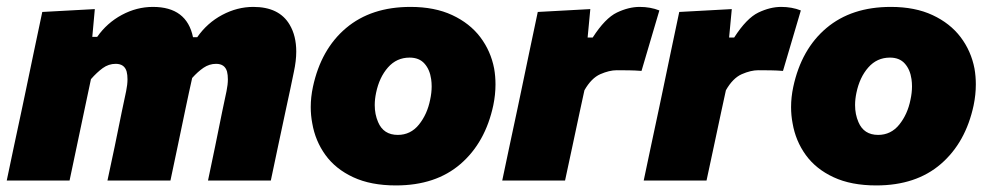

<svg xmlns="http://www.w3.org/2000/svg" viewBox="-25 -536 2942 570"><path d="M-5 0Q6 -53 16.5 -102.2Q27 -151.5 40.5 -214.5L51 -264.5Q62.5 -321 75 -379.5Q87.5 -438 100.5 -500.5L256.5 -509L249 -426.5H263.5Q292.5 -468 336.8 -491.8Q381 -515.5 429 -515.5Q529.5 -515.5 548 -425.5H560.5Q590 -468 634.8 -491.8Q679.5 -515.5 727 -515.5Q804 -515.5 835 -462.5Q854.5 -429.5 854.5 -383Q854.5 -355.5 847.5 -323Q843 -301.5 837 -272.5Q830.5 -243.5 824.5 -214.5Q811 -151 800.5 -102Q790 -52.5 779 0H592.5Q603.5 -52.5 613.5 -100.5Q623 -148.5 634.5 -204L647.5 -265.5Q651.5 -285 651.5 -300.5Q651.5 -313.5 649 -323.5Q642.5 -346.5 616.5 -346.5Q596.5 -346.5 579.2 -334.8Q562 -323 545.5 -304.5Q541 -285 536 -261.5Q531 -238 526 -214.5Q513 -151.5 502.5 -102Q492 -52.5 481 0H294Q305 -52.5 315.5 -101Q325.5 -149.5 336.5 -204L349.5 -265.5Q353.5 -285 353.5 -300.5Q353.5 -313.5 351 -323.5Q344.5 -346.5 318.5 -346.5Q297.5 -346.5 280 -333.8Q262.5 -321 245 -301L224.5 -204Q213 -149.5 202.8 -101Q192.5 -52.5 181.5 0Z M1150.5 14.5Q1076 14.5 1023.8 -9.8Q971.5 -34 941.2 -75.8Q911 -117.5 902 -170Q897.5 -193.5 897.5 -218Q897.5 -247.5 904 -278Q928 -390 1002.5 -452.8Q1077 -515.5 1193.5 -515.5Q1265.5 -515.5 1317.5 -491.2Q1369.5 -467 1400.8 -425.8Q1432 -384.5 1442 -332.5Q1446 -309.5 1446 -285.5Q1446 -255 1439.5 -223.5Q1416 -113 1342.2 -49.2Q1268.5 14.5 1150.5 14.5ZM1156 -135.5Q1194 -135.5 1218.8 -166.2Q1243.5 -197 1252 -240Q1256.5 -260.5 1256.5 -279.5Q1256.5 -290.5 1255 -301Q1251 -329.5 1235.2 -347.2Q1219.5 -365 1191 -365Q1152.5 -365 1126.8 -335.8Q1101 -306.5 1091.5 -260.5Q1087.5 -241.5 1087.5 -224Q1087.5 -196.5 1097.5 -173.5Q1113.5 -135.5 1156 -135.5Z M1466 0Q1477 -52.5 1487.5 -102Q1498 -151 1511.5 -214.5L1522 -264.5Q1533.5 -321 1546 -379.5Q1558.5 -438 1571.5 -500.5L1727.5 -509L1719.5 -424.5H1734.5Q1771.5 -482 1806.5 -498.8Q1841.5 -515.5 1874 -515.5Q1906 -515.5 1932.5 -505L1879.5 -325.5Q1859.5 -327 1843 -327.2Q1826.5 -327.5 1806 -327.5Q1784 -327.5 1757.2 -315.8Q1730.5 -304 1710 -268L1696 -203.5Q1684.5 -149 1674.2 -101.2Q1664 -53.5 1652.5 0Z M1886 0Q1897 -52.5 1907.5 -102Q1918 -151 1931.5 -214.5L1942 -264.5Q1953.5 -321 1966 -379.5Q1978.5 -438 1991.5 -500.5L2147.5 -509L2139.5 -424.5H2154.5Q2191.5 -482 2226.5 -498.8Q2261.5 -515.5 2294 -515.5Q2326 -515.5 2352.5 -505L2299.5 -325.5Q2279.5 -327 2263 -327.2Q2246.5 -327.5 2226 -327.5Q2204 -327.5 2177.2 -315.8Q2150.5 -304 2130 -268L2116 -203.5Q2104.5 -149 2094.2 -101.2Q2084 -53.5 2072.5 0Z M2576.5 14.5Q2502 14.5 2449.8 -9.8Q2397.5 -34 2367.2 -75.8Q2337 -117.5 2328 -170Q2323.5 -193.5 2323.5 -218Q2323.5 -247.5 2330 -278Q2354 -390 2428.5 -452.8Q2503 -515.5 2619.5 -515.5Q2691.5 -515.5 2743.5 -491.2Q2795.5 -467 2826.8 -425.8Q2858 -384.5 2868 -332.5Q2872 -309.5 2872 -285.5Q2872 -255 2865.5 -223.5Q2842 -113 2768.2 -49.2Q2694.5 14.5 2576.5 14.5ZM2582 -135.5Q2620 -135.5 2644.8 -166.2Q2669.5 -197 2678 -240Q2682.5 -260.5 2682.5 -279.5Q2682.5 -290.5 2681 -301Q2677 -329.5 2661.2 -347.2Q2645.5 -365 2617 -365Q2578.5 -365 2552.8 -335.8Q2527 -306.5 2517.5 -260.5Q2513.5 -241.5 2513.5 -224Q2513.5 -196.5 2523.5 -173.5Q2539.5 -135.5 2582 -135.5Z"/></svg>

Font: Heraclito ExtraBold
Style: Italic
Weight: 800
Italic angle: -12°
Designer: Kostas Bartsokas (font) & Cristiano Sobral (main changes)
Foundry: Kostas Bartsokas (font) & Cristiano Sobral (main changes)
Version: Version 1.00;July 8, 2020;FontCreator 13.0.0.2655 64-bit